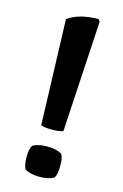

<svg xmlns="http://www.w3.org/2000/svg" viewBox="-110 -742 516 803"><g transform="rotate(15 148.0 -340.5)"><path d="M97 -200 82 -656Q131 -691 214 -691L221 -682L193 -200Q174 -194 145 -194Q116 -194 97 -200ZM208 -107Q218 -93 218 -56.5Q218 -20 208 -4Q185 10 145 10Q105 10 82 -4Q72 -22 72 -56Q72 -90 82 -107Q105 -121 145 -121Q185 -121 208 -107Z"/></g></svg>

Font: Signika Negative
Style: Semibold
Weight: 600
Designer: Anna Giedrys
Foundry: Anna Giedrys
Version: Version 1.001